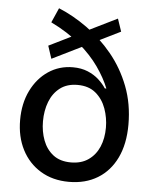

<svg xmlns="http://www.w3.org/2000/svg" viewBox="-55 -817 695 873"><g transform="rotate(5 293.0 -380.0)"><path d="M469.5 -689.6 164.1 -539.1 144.9 -597.3 449.9 -747.5ZM292.3 11.4Q217.7 11.4 162.5 -22.2Q107.2 -55.8 77.1 -114.5Q46.9 -173.3 46.9 -250Q46.9 -325.6 75.6 -384.2Q104.4 -442.8 153.9 -476Q203.5 -509.2 265.6 -509.2Q304 -509.2 333.6 -496.8Q363.3 -484.4 384.2 -465.2Q405.2 -446 418 -426.1H425.1Q407 -472.3 372 -522.4Q337 -572.4 282 -619.5Q226.9 -666.5 149.5 -704.2L179 -771Q245.7 -743.6 309.8 -697.6Q373.9 -651.6 426 -588.4Q478 -525.2 508.7 -445.7Q539.4 -366.1 539.4 -271.3Q539.4 -182.9 508.9 -119.5Q478.3 -56.1 422.8 -22.4Q367.2 11.4 292.3 11.4ZM293.7 -77.4Q340.9 -77.4 373.2 -100Q405.5 -122.5 422.1 -161Q438.6 -199.6 438.6 -248.6Q438.6 -293.3 423.7 -335.2Q408.7 -377.1 376.8 -404.1Q344.8 -431.1 293.7 -431.1Q245.7 -431.1 214 -407Q182.2 -382.8 166.5 -342.3Q150.9 -301.8 150.9 -252.8Q150.9 -206 166 -166Q181.1 -126.1 212.5 -101.7Q244 -77.4 293.7 -77.4Z"/></g></svg>

Font: InterMG Medium
Style: Regular
Weight: 500
Designer: Rasmus Andersson
Foundry: rsms
Version: Version 3.019;December 26, 2023;FontCreator 15.0.0.2955 64-b